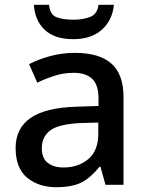

<svg xmlns="http://www.w3.org/2000/svg" viewBox="-20 -769 614 799"><path d="M292 -549Q393 -549 443.5 -504.5Q494 -460 494 -365V0H419L398 -75H394Q359 -31 320.5 -10.5Q282 10 214 10Q141 10 93 -29.5Q45 -69 45 -153Q45 -235 107 -278Q169 -321 298 -325L390 -328V-358Q390 -417 363 -441.5Q336 -466 287 -466Q246 -466 208 -454Q170 -442 135 -425L101 -502Q139 -522 188.5 -535.5Q238 -549 292 -549ZM317 -257Q225 -253 189.5 -226.5Q154 -200 154 -152Q154 -110 179 -91Q204 -72 244 -72Q306 -72 347.5 -107Q389 -142 389 -212V-259ZM454 -749Q448 -685 404 -645.5Q360 -606 285 -606Q207 -606 166 -645Q125 -684 121 -749H184Q188 -708 215 -697.5Q242 -687 287 -687Q325 -687 355 -698.5Q385 -710 390 -749Z"/></svg>

Font: Noto Sans Medium
Style: Regular
Weight: 500
Designer: Monotype Design Team
Foundry: Monotype Imaging Inc.
Version: Version 2.007